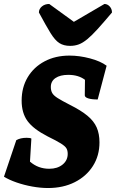

<svg xmlns="http://www.w3.org/2000/svg" viewBox="-20 -935 585 967"><path d="M222 12Q184 12 142.5 4.5Q101 -3 63.5 -16Q26 -29 0 -45L62 -229Q83 -241 114 -241Q133 -241 138 -237L131 -121Q172 -85 228 -85Q269 -85 295 -106Q321 -127 321 -160Q321 -177 314.5 -188Q308 -199 286.5 -212.5Q265 -226 220 -248Q148 -285 118.5 -325.5Q89 -366 89 -428Q89 -495 119.5 -546Q150 -597 204.5 -626Q259 -655 330 -655Q380 -655 433 -641Q486 -627 517 -604L472 -434Q442 -434 424.5 -439.5Q407 -445 407 -455L408 -533Q375 -558 324 -558Q283 -558 259.5 -542Q236 -526 236 -497Q236 -479 243 -466.5Q250 -454 270.5 -441Q291 -428 332 -407Q388 -379 420.5 -352Q453 -325 467 -293Q481 -261 481 -218Q481 -151 448 -99Q415 -47 356.5 -17.5Q298 12 222 12ZM333 -704Q301 -704 279 -718Q257 -732 234.5 -768.5Q212 -805 176 -872Q176 -890 191 -902.5Q206 -915 228 -915L352 -825L506 -915Q521 -915 532.5 -902.5Q544 -890 544 -872Q501 -821 471.5 -788.5Q442 -756 419.5 -737.5Q397 -719 377 -711.5Q357 -704 333 -704Z"/></svg>

Font: Petrona Black
Style: Italic
Weight: 900
Italic angle: -9°
Designer: Ringo R. Seeber
Foundry: Ringo R. Seeber
Version: Version 2.001; ttfautohint (v1.8.3)